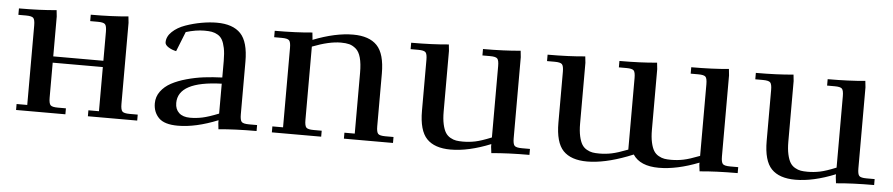

<svg xmlns="http://www.w3.org/2000/svg" viewBox="-34 -638 3863 831"><g transform="rotate(5 1897.0 -222.5)"><path d="M22 -411.1V-439Q115.2 -439 185.1 -445.8L188 -418V-245.1H405.8V-371.1Q405.8 -396.5 398.7 -403.8Q391.6 -411.1 367.2 -411.1H334V-439Q427.2 -439 497.1 -445.8L500 -418V-65.9Q500 -41 507.1 -33.4Q514.2 -25.9 539.1 -25.9H574.2V0H359.9V-25.9H405.8V-217.8H188V-65.9Q188 -41 195.1 -33.4Q202.1 -25.9 227.1 -25.9H262.2V0H47.9V-25.9H94.2V-371.1Q94.2 -396 87.2 -403.6Q80.1 -411.1 55.2 -411.1Z M643.6 -81.1Q643.6 -109.9 660.6 -133.1Q677.7 -156.2 705.3 -171.1Q732.9 -186 770.5 -196.5Q808.1 -207 845.9 -211.7Q883.8 -216.3 924.8 -217.8V-290Q924.8 -322.8 920.2 -345.5Q915.5 -368.2 908 -381.3Q900.4 -394.5 887.7 -401.6Q875 -408.7 862.3 -410.9Q849.6 -413.1 830.6 -413.1Q793.5 -413.1 750 -399.9L715.8 -314Q696.8 -317.9 681.9 -327.4Q667 -336.9 667 -348.1Q667 -373.5 689.2 -394.5Q711.4 -415.5 745.4 -427.5Q779.3 -439.5 814.7 -445.8Q850.1 -452.1 880.9 -452.1Q950.7 -452.1 984.6 -416.5Q1018.6 -380.9 1018.6 -294.9V-65.9Q1018.6 -41 1025.6 -33.4Q1032.7 -25.9 1057.6 -25.9H1092.8V0Q997.6 0 927.7 6.8L924.8 -21V-32.2Q828.6 6.8 751 6.8Q692.4 6.8 668 -18.1Q643.6 -43 643.6 -81.1ZM735.8 -90.8Q735.8 -63.5 752.7 -47.9Q769.5 -32.2 800.8 -32.2Q827.6 -32.2 854.2 -37.8Q880.9 -43.5 924.8 -61V-190.9Q735.8 -185.1 735.8 -90.8Z M1133.3 -411.1V-439Q1226.6 -439 1296.4 -445.8L1299.3 -418V-414.1Q1396 -452.1 1473.1 -452.1Q1543 -452.1 1577.1 -416.5Q1611.3 -380.9 1611.3 -294.9V-65.9Q1611.3 -41 1618.4 -33.4Q1625.5 -25.9 1650.4 -25.9H1685.5V0H1472.2V-25.9H1517.1V-290Q1517.1 -330.1 1510 -355.7Q1502.9 -381.3 1488.8 -393.3Q1474.6 -405.3 1460 -409.2Q1445.3 -413.1 1423.3 -413.1Q1372.1 -413.1 1299.3 -384.8V-65.9Q1299.3 -41 1306.4 -33.4Q1313.5 -25.9 1338.4 -25.9H1373.5V0H1159.2V-25.9H1205.6V-371.1Q1205.6 -396 1198.5 -403.6Q1191.4 -411.1 1166.5 -411.1Z M1726.1 -411.1V-439Q1819.3 -439 1889.2 -445.8L1892.1 -418V-154.8Q1892.1 -122.6 1897.2 -99.6Q1902.3 -76.7 1910.4 -63.7Q1918.5 -50.8 1931.6 -43.5Q1944.8 -36.1 1956.8 -34.2Q1968.8 -32.2 1986.3 -32.2Q2013.2 -32.2 2039.6 -37.6Q2065.9 -43 2109.9 -61V-371.1Q2109.9 -396.5 2102.8 -403.8Q2095.7 -411.1 2071.3 -411.1H2038.1V-439Q2131.3 -439 2201.2 -445.8L2204.1 -418V-65.9Q2204.1 -41 2211.2 -33.4Q2218.3 -25.9 2243.2 -25.9H2278.3V0Q2183.6 0 2113.3 6.8L2109.9 -21V-32.2Q2013.7 6.8 1936 6.8Q1866.2 6.8 1832.3 -28.6Q1798.3 -64 1798.3 -149.9V-371.1Q1798.3 -396 1791.3 -403.6Q1784.2 -411.1 1759.3 -411.1Z M2318.8 -411.1V-439Q2412.1 -439 2481.9 -445.8L2484.9 -418V-154.8Q2484.9 -122.6 2490 -99.6Q2495.1 -76.7 2503.2 -63.7Q2511.2 -50.8 2524.4 -43.5Q2537.6 -36.1 2549.6 -34.2Q2561.5 -32.2 2579.1 -32.2Q2606 -32.2 2632.3 -37.6Q2658.7 -43 2702.6 -60.1V-371.1Q2702.6 -396.5 2695.6 -403.8Q2688.5 -411.1 2664.1 -411.1H2630.9V-439Q2724.1 -439 2793.9 -445.8L2796.9 -418V-154.8Q2796.9 -122.6 2802 -99.6Q2807.1 -76.7 2815.2 -63.7Q2823.2 -50.8 2836.4 -43.5Q2849.6 -36.1 2861.6 -34.2Q2873.5 -32.2 2891.1 -32.2Q2918 -32.2 2944.3 -37.6Q2970.7 -43 3014.6 -60.1V-371.1Q3014.6 -396.5 3007.6 -403.8Q3000.5 -411.1 2976.1 -411.1H2942.9V-439Q3036.1 -439 3106 -445.8L3108.9 -418V-65.9Q3108.9 -41 3116 -33.4Q3123 -25.9 3147.9 -25.9H3183.1V0Q3087.9 0 3018.1 6.8L3014.6 -21V-30.8Q2918.9 6.8 2840.8 6.8Q2759.3 6.8 2728 -41L2702.6 -30.8Q2603.5 6.8 2528.8 6.8Q2459 6.8 2425 -28.6Q2391.1 -64 2391.1 -149.9V-371.1Q2391.1 -396 2384 -403.6Q2377 -411.1 2352.1 -411.1Z M3223.6 -411.1V-439Q3316.9 -439 3386.7 -445.8L3389.6 -418V-154.8Q3389.6 -122.6 3394.8 -99.6Q3399.9 -76.7 3408 -63.7Q3416 -50.8 3429.2 -43.5Q3442.4 -36.1 3454.3 -34.2Q3466.3 -32.2 3483.9 -32.2Q3510.7 -32.2 3537.1 -37.6Q3563.5 -43 3607.4 -61V-371.1Q3607.4 -396.5 3600.3 -403.8Q3593.3 -411.1 3568.8 -411.1H3535.6V-439Q3628.9 -439 3698.7 -445.8L3701.7 -418V-65.9Q3701.7 -41 3708.7 -33.4Q3715.8 -25.9 3740.7 -25.9H3775.9V0Q3681.2 0 3610.8 6.8L3607.4 -21V-32.2Q3511.2 6.8 3433.6 6.8Q3363.8 6.8 3329.8 -28.6Q3295.9 -64 3295.9 -149.9V-371.1Q3295.9 -396 3288.8 -403.6Q3281.7 -411.1 3256.8 -411.1Z"/></g></svg>

Font: Dihjauti S
Style: Bold
Weight: 700
Designer: T. Christopher White
Version: Version 3.0.0